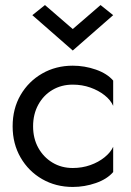

<svg xmlns="http://www.w3.org/2000/svg" viewBox="-20 -730 518 760"><path d="M111 -230Q111 -278 131.5 -315.5Q152 -353 187.5 -374Q223 -395 268 -395Q305 -395 337.5 -383.5Q370 -372 394 -353Q418 -334 428 -311V-411Q404 -439 359.5 -454.5Q315 -470 268 -470Q201 -470 147 -439Q93 -408 61.5 -354Q30 -300 30 -230Q30 -161 61.5 -106.5Q93 -52 147 -21Q201 10 268 10Q315 10 359.5 -5.5Q404 -21 428 -49V-149Q418 -127 394 -107.5Q370 -88 337.5 -76.5Q305 -65 268 -65Q223 -65 187.5 -86.5Q152 -108 131.5 -145Q111 -182 111 -230ZM268 -615 158 -710 108 -670 268 -530 428 -670 378 -710Z"/></svg>

Font: Jost* Book
Style: Regular
Weight: 400
Version: Version 3.000